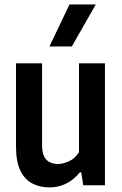

<svg xmlns="http://www.w3.org/2000/svg" viewBox="-20 -828 544 858"><path d="M200.5 9.5Q158.5 9.5 124.8 -7.8Q91 -25 71.2 -65.2Q51.5 -105.5 51.5 -174V-545H168V-182.5Q168 -132.5 187.8 -113.8Q207.5 -95 238.5 -95Q260.5 -95 288 -107.2Q315.5 -119.5 333 -148V-545H449V0H352L343 -58H337Q309.5 -24 274.8 -7.2Q240 9.5 200.5 9.5ZM201 -620.5 290.5 -808H408L301 -620.5Z"/></svg>

Font: Encode Sans Condensed SemiBold
Style: Regular
Weight: 600
Width: 3
Designer: Multiple Designers
Foundry: Impallari Type
Version: Version 3.000; ttfautohint (v1.8.3) -l 8 -r 50 -G 200 -x 14 